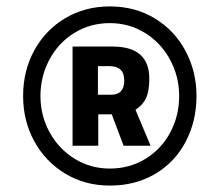

<svg xmlns="http://www.w3.org/2000/svg" viewBox="-20 -733 684 598"><path d="M52 -434Q52 -513 87 -576.5Q122 -640 183.5 -676.5Q245 -713 322 -713Q401 -713 462.5 -675.5Q524 -638 558 -574Q592 -510 592 -434Q592 -356 558.5 -292Q525 -228 463.5 -191.5Q402 -155 322 -155Q245 -155 183.5 -192Q122 -229 87 -292.5Q52 -356 52 -434ZM538 -434Q538 -495 509.5 -547.5Q481 -600 431.5 -630.5Q382 -661 322 -661Q261 -661 211.5 -630.5Q162 -600 134 -547.5Q106 -495 106 -434Q106 -373 134.5 -321Q163 -269 212.5 -238.5Q262 -208 322 -208Q383 -208 432.5 -238Q482 -268 510 -320Q538 -372 538 -434ZM206 -588H331Q445 -588 445 -488Q445 -450 435.5 -428.5Q426 -407 402 -391L449 -279H365L328 -377H286V-279H206ZM326 -438Q367 -438 367 -482Q367 -527 321 -527H285V-438Z"/></svg>

Font: Cairo SemiBold
Style: Regular
Weight: 600
Designer: Mohamed Gaber, Accademia di Belle Arti di Urbino and others
Foundry: Kief Type Foundry, Accademia di Belle Arti di Urbino and others
Version: Version 3.011